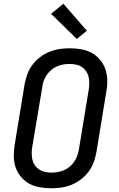

<svg xmlns="http://www.w3.org/2000/svg" viewBox="-20 -1002 640 1030"><path d="M255 8Q223 8 192.5 2.5Q162 -3 136.5 -17Q111 -31 92 -54Q73 -77 63.5 -105Q54 -133 54 -164.5Q54 -196 59 -227L112 -550Q117 -577 126.5 -603.5Q136 -630 153.5 -653.5Q171 -677 194.5 -695Q218 -713 245 -724Q272 -735 299.5 -739Q327 -743 354 -743Q386 -743 416.5 -737.5Q447 -732 472.5 -718Q498 -704 517 -681Q536 -658 545.5 -630Q555 -602 555.5 -570.5Q556 -539 550 -508L497 -185Q492 -158 482.5 -131.5Q473 -105 455.5 -81.5Q438 -58 414.5 -40Q391 -22 364.5 -11Q338 0 310 4Q282 8 255 8ZM256 -76Q273 -76 290 -79Q307 -82 323.5 -89Q340 -96 354 -108Q368 -120 378 -134.5Q388 -149 394 -165.5Q400 -182 403 -199L456 -521Q459 -539 459 -556.5Q459 -574 455 -590.5Q451 -607 441.5 -620.5Q432 -634 418.5 -643Q405 -652 387.5 -655.5Q370 -659 353 -659Q336 -659 319 -656Q302 -653 286 -646Q270 -639 255.5 -627Q241 -615 231 -600.5Q221 -586 215 -569.5Q209 -553 207 -536L153 -214Q150 -196 150 -178.5Q150 -161 154 -144.5Q158 -128 167.5 -114.5Q177 -101 191 -92Q205 -83 222 -79.5Q239 -76 256 -76ZM392 -793 254 -928 320 -982 446 -837Z"/></svg>

Font: Iosevka SS04 Medium Extended
Style: Italic
Weight: 500
Width: 7
Italic angle: -9°
Monospace: yes
Designer: Belleve Invis
Foundry: Belleve Invis
Version: Version 19.0.0; ttfautohint (v1.8.4)